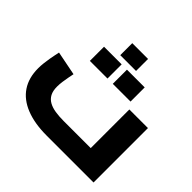

<svg xmlns="http://www.w3.org/2000/svg" viewBox="-192 -1039 1255 1255"><g transform="rotate(45 436.0 -411.5)"><path d="M391 0Q279 0 200 -31.5Q121 -63 80.5 -123.5Q40 -184 40 -272Q40 -296 43 -321.5Q46 -347 50 -370.5Q54 -394 58 -412.5Q62 -431 64 -441L231 -408Q228 -393 223.5 -370Q219 -347 215.5 -322Q212 -297 212 -275Q212 -235 225.5 -210Q239 -185 264 -171Q289 -157 324 -151.5Q359 -146 402 -146H652V-503H824V0ZM359 -712V-823H505V-712ZM245 -545V-676H408V-545ZM457 -545V-676H621V-545Z"/></g></svg>

Font: Cairo Play Black
Style: Regular
Weight: 900
Version: Version 3.119